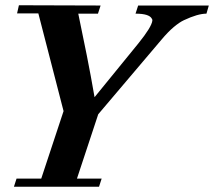

<svg xmlns="http://www.w3.org/2000/svg" viewBox="-20 -711 815 731"><path d="M775 -690 766 -659Q733 -659 680 -634Q663 -626 641.5 -608Q620 -590 594 -559L354 -276L273 -31H367L357 0H33L43 -31H137L222 -288L126 -660H45L52 -691L363 -690L353 -659H278Q295 -578 310.5 -500Q326 -422 340 -341L507 -546Q557 -608 560 -632Q561 -636 558 -640Q548 -659 496 -659L506 -690Z"/></svg>

Font: DG Didot
Style: Bold Italic
Weight: 700
Designer: David Gatwood, Takis Katsoulidis, and George D. Matthiopoulos
Foundry: David Gatwood
Version: Version 1.0